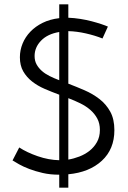

<svg xmlns="http://www.w3.org/2000/svg" viewBox="-20 -800 592 888"><path d="M479 -677 454 -622Q419 -636 377 -645.5Q335 -655 296 -656V-413Q333 -399 371 -382.5Q409 -366 440 -342Q471 -318 490 -283.5Q509 -249 509 -198Q509 -110 451 -56.5Q393 -3 296 6V68H254V8Q212 8 177.5 0Q143 -8 115.5 -18.5Q88 -29 68.5 -40Q49 -51 38 -58L69 -118Q104 -95 154.5 -77.5Q205 -60 254 -59V-362Q219 -375 186.5 -389Q154 -403 128.5 -423Q103 -443 87.5 -470Q72 -497 72 -535Q72 -568 84.5 -598.5Q97 -629 120.5 -653.5Q144 -678 177.5 -694.5Q211 -711 254 -716V-780H296V-718Q323 -717 351.5 -712.5Q380 -708 404.5 -701.5Q429 -695 448.5 -688.5Q468 -682 479 -677ZM442 -199Q442 -229 430 -251.5Q418 -274 398 -291.5Q378 -309 351.5 -322Q325 -335 296 -346V-62Q321 -66 347 -76Q373 -86 394 -102.5Q415 -119 428.5 -143Q442 -167 442 -199ZM140 -541Q140 -519 149 -502.5Q158 -486 173 -472.5Q188 -459 209 -448.5Q230 -438 254 -429V-652Q200 -643 170 -612Q140 -581 140 -541Z"/></svg>

Font: Josefin Sans
Style: Regular
Weight: 400
Designer: Santiago Orozco
Foundry: Typemade
Version: Version 1.0